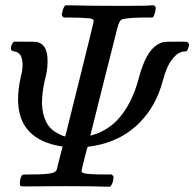

<svg xmlns="http://www.w3.org/2000/svg" viewBox="-20 -703 732 723"><path d="M216 -151Q48 -176 48 -329Q48 -368 59 -417Q65 -440 65 -458Q65 -505 35 -509Q21 -511 21 -520Q21 -535 32 -546H72Q114 -546 118 -545Q159 -537 159 -476V-465Q159 -440 149 -402Q138 -354 138 -314Q141 -229 197 -201Q223 -187 226 -190L233 -218Q240 -246 253.5 -300.5Q267 -355 280 -407Q333 -619 333 -625Q333 -631 318 -634Q279 -637 244 -637H220Q214 -642 213 -645.5Q212 -649 216 -664Q220 -677 226 -683H241Q321 -681 405 -681H467Q539 -681 549 -683H560Q566 -677 566.5 -674.5Q567 -672 564 -656Q560 -642 555 -637H517Q448 -636 436 -628Q429 -623 422.5 -599.5Q416 -576 373 -404L320 -192Q321 -192 333 -196Q380 -210 419 -248Q476 -307 503 -410Q510 -437 518 -457Q547 -534 597 -545Q602 -546 644 -546H676Q688 -546 691 -539Q691 -538 692 -536Q692 -535 691 -531Q690 -528 690 -525Q687 -515 684.5 -512Q682 -509 676 -509Q652 -509 631 -483Q608 -456 593 -399Q569 -307 508.5 -244Q448 -181 359 -159Q324 -151 314 -151Q311 -151 310 -150Q309 -149 298 -106Q287 -63 287 -60Q287 -54 293 -52Q305 -46 376 -46H401Q407 -40 407.5 -37.5Q408 -35 405 -19Q401 -6 395 0H378Q337 -2 224 -2Q196 -2 145.5 -1.5Q95 -1 72 -1Q61 -1 58 -2.5Q55 -4 55 -10Q55 -31 61 -40Q62 -44 66.5 -45Q71 -46 92 -46Q160 -46 178 -52Q186 -54 193 -62L204 -106Q216 -149 216 -151Z"/></svg>

Font: MathJax_Math
Style: Regular
Weight: 400
Version: Version 1.1